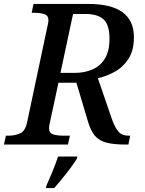

<svg xmlns="http://www.w3.org/2000/svg" viewBox="-41 -734 737 975"><path d="M-21 0 -11 -45H2Q34 -45 60 -56Q86 -67 96 -110L200 -601Q205 -620 205 -631Q205 -655 184.5 -662Q164 -669 133 -669H120L129 -714H408Q639 -714 639 -545Q639 -477 611 -434.5Q583 -392 540.5 -369Q498 -346 456 -337L527 -130Q543 -85 561 -65Q579 -45 612 -45H620L611 0H597Q537 0 500 -9.5Q463 -19 441.5 -44Q420 -69 406 -116L347 -314H256L213 -115Q208 -95 208 -83Q208 -59 228.5 -52Q249 -45 281 -45H314L304 0ZM339 -364Q389 -364 429 -381.5Q469 -399 492 -437Q515 -475 515 -537Q515 -607 485.5 -635Q456 -663 393 -663H330L266 -364ZM195 208Q210 175 226 136Q242 97 254 61H352L350 71Q337 92 317 119Q297 146 275 173Q253 200 234 221H192Z"/></svg>

Font: Noto Serif Medium
Style: Italic
Weight: 500
Italic angle: -12°
Designer: Monotype Design Team
Foundry: Monotype Imaging Inc.
Version: Version 2.014; ttfautohint (v1.8.4.7-5d5b)